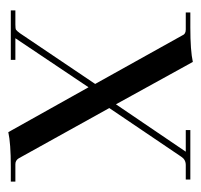

<svg xmlns="http://www.w3.org/2000/svg" viewBox="-31 -447 484 462"><g transform="rotate(90 211.0 -216.0)"><path d="M5 0V-11H39Q49 -11 51.5 -12.5Q54 -14 60 -22L182 -203L65 -413Q62 -421 51 -421H10V-432H46Q102 -432 129 -438L231 -253L345 -421H293V-432H412V-421H377Q364 -421 357 -410L240 -237L361 -19Q366 -11 375 -11H417V0H381Q325 0 298 6L190 -187L72 -11H124V0Z"/></g></svg>

Font: Arapey Regular-Display
Style: Regular
Weight: 400
Designer: Eduardo Rodriguez Tunni
Foundry: Eduardo Rodriguez Tunni
Version: Version 4.000